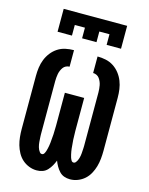

<svg xmlns="http://www.w3.org/2000/svg" viewBox="-139 -1041 878 1134"><g transform="rotate(15 300.0 -473.5)"><path d="M402 8Q383 8 366 2Q349 -4 336.5 -17.5Q324 -31 315 -47Q306 -63 300 -79Q294 -63 285 -47Q276 -31 263.5 -17.5Q251 -4 234 2Q217 8 198 8Q174 8 151 -1Q128 -10 110 -26Q92 -42 80 -64Q68 -86 61.5 -109Q55 -132 52.5 -156.5Q50 -181 50 -205V-530Q50 -556 53.5 -581.5Q57 -607 66.5 -631Q76 -655 92 -675.5Q108 -696 129.5 -710Q151 -724 176.5 -729.5Q202 -735 228 -735V-634Q217 -634 206.5 -629Q196 -624 189.5 -615Q183 -606 178.5 -595.5Q174 -585 172 -574Q170 -563 169 -552Q168 -541 168 -530V-205Q168 -197 168.5 -189.5Q169 -182 169.5 -174Q170 -166 170.5 -158Q171 -150 172.5 -142.5Q174 -135 176 -127.5Q178 -120 181.5 -113Q185 -106 190 -99.5Q195 -93 203 -93Q212 -93 217 -101.5Q222 -110 224.5 -118Q227 -126 229 -135Q231 -144 232.5 -152.5Q234 -161 235 -170Q236 -179 236.5 -188Q237 -197 238 -205.5Q239 -214 239.5 -223Q240 -232 240 -241Q240 -250 240.5 -258.5Q241 -267 241 -276Q241 -285 241 -294V-478H359V-294Q359 -285 359 -276Q359 -267 359.5 -258.5Q360 -250 360 -241Q360 -232 360.5 -223Q361 -214 362 -205.5Q363 -197 363.5 -188Q364 -179 365 -170Q366 -161 367.5 -152.5Q369 -144 371 -135Q373 -126 375.5 -118Q378 -110 383 -101.5Q388 -93 397 -93Q405 -93 410 -99.5Q415 -106 418.5 -113Q422 -120 424 -127.5Q426 -135 427.5 -142.5Q429 -150 429.5 -158Q430 -166 430.5 -174Q431 -182 431.5 -189.5Q432 -197 432 -205V-530Q432 -541 431 -552Q430 -563 428 -574Q426 -585 421.5 -595.5Q417 -606 410.5 -615Q404 -624 393.5 -629Q383 -634 372 -634V-735Q398 -735 423.5 -729.5Q449 -724 470.5 -710Q492 -696 508 -675.5Q524 -655 533.5 -631Q543 -607 546.5 -581.5Q550 -556 550 -530V-205Q550 -181 547.5 -156.5Q545 -132 538.5 -109Q532 -86 520 -64Q508 -42 490 -26Q472 -10 449 -1Q426 8 402 8ZM106 -815V-955H494V-815H406V-880H344V-815H256V-880H194V-815Z"/></g></svg>

Font: Iosevka Curly Extended
Style: Bold
Weight: 700
Width: 7
Monospace: yes
Designer: Belleve Invis
Foundry: Belleve Invis
Version: Version 11.1.0; ttfautohint (v1.8.3)